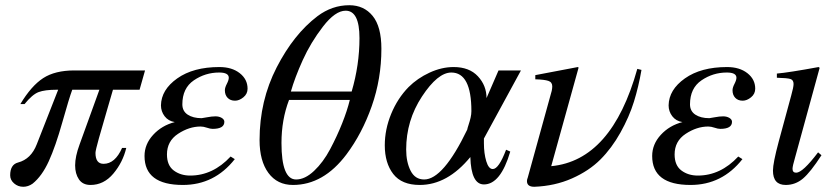

<svg xmlns="http://www.w3.org/2000/svg" viewBox="-20 -698 3212 736"><path d="M536 -428 515 -354H413Q410 -343 391 -278.5Q372 -214 359 -167.5Q346 -121 346 -112Q346 -70 377 -70Q421 -70 448 -131H464Q451 -76 414.5 -32.5Q378 11 327 11Q297 11 282.5 -10.5Q268 -32 268 -64Q268 -98 285 -144L361 -354H257Q245 -322 219 -229.5Q193 -137 167 -80Q141 -23 105 6Q88 18 69 18Q49 18 34 5Q19 -8 19 -26Q19 -67 49 -75Q99 -88 121 -145L203 -354H197Q152 -354 128 -345Q104 -336 74 -299H58Q100 -369 145.5 -398.5Q191 -428 265 -428Z M864 -98 880 -88Q802 11 681 11Q534 11 534 -100Q534 -145 567 -181Q600 -217 650 -230Q625 -234 611 -252.5Q597 -271 597 -294Q598 -354 659.5 -397.5Q721 -441 821 -441Q869 -441 899 -417.5Q929 -394 929 -358Q929 -338 913 -325Q897 -312 881 -312Q863 -312 852.5 -323Q842 -334 842 -352Q842 -362 849.5 -376.5Q857 -391 857 -400Q857 -420 820 -420Q767 -420 723 -390Q679 -360 679 -298Q679 -272 699.5 -258.5Q720 -245 753 -245Q756 -245 774 -248.5Q792 -252 806 -252Q820 -252 830 -246Q840 -240 840 -231Q840 -204 795 -204Q786 -204 773 -208.5Q760 -213 749 -213Q705 -213 662.5 -185Q620 -157 620 -106Q620 -64 646 -44.5Q672 -25 709 -25Q796 -25 864 -98Z M1442 -511Q1442 -396 1405 -291Q1368 -186 1308 -106Q1220 11 1103 11Q1043 11 1009 -35Q975 -81 975 -161Q975 -312 1040.5 -439.5Q1106 -567 1197 -636Q1253 -678 1319 -678Q1375 -678 1408.5 -637Q1442 -596 1442 -511ZM1095 -347H1328Q1358 -449 1358 -552Q1358 -657 1305 -657Q1265 -657 1218 -596Q1171 -535 1140.5 -467.5Q1110 -400 1095 -347ZM1321 -315H1088Q1059 -239 1059 -150Q1059 -10 1115 -10Q1149 -10 1184 -43Q1219 -76 1245.5 -126Q1272 -176 1291.5 -225Q1311 -274 1321 -315Z M1977 -428 1835 -167V-149Q1835 -110 1844 -80Q1853 -50 1869 -50Q1892 -50 1920 -124L1936 -117Q1899 9 1835 9Q1786 9 1783 -96Q1695 11 1589 11Q1520 11 1487.5 -31Q1455 -73 1455 -141Q1455 -202 1479.5 -261.5Q1504 -321 1546 -364Q1580 -398 1626.5 -419.5Q1673 -441 1719 -441Q1779 -441 1812 -405.5Q1845 -370 1845 -322L1891 -428ZM1787 -272Q1787 -420 1710 -420Q1658 -420 1597.5 -328Q1537 -236 1537 -125Q1537 -77 1554 -43.5Q1571 -10 1606 -10Q1679 -10 1771 -201Q1772 -207 1776.5 -220.5Q1781 -234 1784 -247Q1787 -260 1787 -272Z M2423 -434 2439 -430Q2428 -366 2410 -308Q2392 -250 2358.5 -190Q2325 -130 2281.5 -86.5Q2238 -43 2172.5 -14Q2107 15 2028 18Q2000 18 2000 -4Q2000 -10 2003 -17L2095 -350Q2097 -360 2097 -367Q2097 -383 2082 -388Q2067 -393 2032 -394V-410L2195 -441L2198 -439L2093 -61Q2325 -83 2423 -434Z M2810 -98 2826 -88Q2748 11 2627 11Q2480 11 2480 -100Q2480 -145 2513 -181Q2546 -217 2596 -230Q2571 -234 2557 -252.5Q2543 -271 2543 -294Q2544 -354 2605.5 -397.5Q2667 -441 2767 -441Q2815 -441 2845 -417.5Q2875 -394 2875 -358Q2875 -338 2859 -325Q2843 -312 2827 -312Q2809 -312 2798.5 -323Q2788 -334 2788 -352Q2788 -362 2795.5 -376.5Q2803 -391 2803 -400Q2803 -420 2766 -420Q2713 -420 2669 -390Q2625 -360 2625 -298Q2625 -272 2645.5 -258.5Q2666 -245 2699 -245Q2702 -245 2720 -248.5Q2738 -252 2752 -252Q2766 -252 2776 -246Q2786 -240 2786 -231Q2786 -204 2741 -204Q2732 -204 2719 -208.5Q2706 -213 2695 -213Q2651 -213 2608.5 -185Q2566 -157 2566 -106Q2566 -64 2592 -44.5Q2618 -25 2655 -25Q2742 -25 2810 -98Z M3116 -114 3129 -103Q3087 -38 3058 -13.5Q3029 11 2992 11Q2943 11 2943 -44Q2943 -73 2965 -155L3013 -332Q3022 -364 3022 -376Q3022 -391 3010.5 -395Q2999 -399 2958 -400V-416Q3004 -420 3118 -441L3122 -438L3028 -95Q3018 -61 3018 -51Q3018 -36 3032 -36Q3057 -36 3116 -114Z"/></svg>

Font: STIX
Style: Italic
Weight: 400
Italic angle: -16.33°
Designer: MicroPress Inc., with final additions and corrections provided by Coen Hoffman, Elsevier (retired)
Version: Version 1.1.1